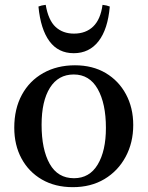

<svg xmlns="http://www.w3.org/2000/svg" viewBox="-20 -762 611 794"><path d="M281 12Q208 12 153.5 -19.5Q99 -51 69 -106.5Q39 -162 39 -234Q39 -312 70.5 -370Q102 -428 159 -460Q216 -492 290 -492Q363 -492 417 -460Q471 -428 501 -372Q531 -316 531 -245Q531 -172 499.5 -113.5Q468 -55 412 -21.5Q356 12 281 12ZM152 -246Q152 -144 185.5 -84.5Q219 -25 286 -25Q350 -25 384 -81.5Q418 -138 418 -233Q418 -334 384 -394Q350 -454 285 -454Q221 -454 186.5 -399Q152 -344 152 -246ZM169 -742Q180 -678 210 -650.5Q240 -623 286 -623Q335 -623 365.5 -652.5Q396 -682 404 -742Q422 -740 434 -735Q426 -641 387.5 -591.5Q349 -542 285 -542Q221 -542 184.5 -591.5Q148 -641 139 -735Q151 -740 169 -742Z"/></svg>

Font: Tiro Devanagari Hindi
Style: Regular
Weight: 400
Designer: Devanagari: John Hudson & Fiona Ross. Latin: John Hudson.
Foundry: Tiro Typeworks Ltd.
Version: Version 1.52